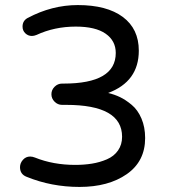

<svg xmlns="http://www.w3.org/2000/svg" viewBox="-20 -728 668 758"><path d="M407 -361Q432 -355 454 -344.5Q476 -334 500 -314Q524 -294 538.5 -260Q553 -226 553 -183Q553 -91 480.5 -40.5Q408 10 294 10Q183 10 85 -30Q59 -40 59 -68Q59 -84 70.5 -97Q82 -110 99 -110Q108 -110 118 -106Q190 -77 277 -77Q312 -77 343 -82Q374 -87 402 -99Q430 -111 446 -134Q462 -157 462 -188Q462 -314 241 -314H225Q208 -314 195.5 -326.5Q183 -339 183 -356Q183 -373 195.5 -385.5Q208 -398 225 -398H231Q437 -398 437 -519Q437 -567 397 -595Q357 -623 279 -623Q195 -623 124 -590Q114 -586 106 -586Q91 -586 80 -596.5Q69 -607 69 -623Q69 -646 89 -657Q185 -708 287 -708Q402 -708 465 -661Q528 -614 528 -528Q528 -406 407 -361Z"/></svg>

Font: Varela Round
Style: Regular
Weight: 400
Designer: Joe Prince
Foundry: Joe Prince
Version: Version 1.000